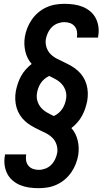

<svg xmlns="http://www.w3.org/2000/svg" viewBox="-20 -843 540 1006"><path d="M183 143Q157 143 132.5 139.5Q108 136 86 127Q64 118 46 102.5Q28 87 17.5 66Q7 45 4 20.5Q1 -4 6 -29V-34H117V-32Q114 -16 117 -0.5Q120 15 129.5 26Q139 37 153 42Q167 47 183 47Q200 47 217.5 40.5Q235 34 248 21Q261 8 269 -9Q277 -26 280 -43Q283 -65 276 -86Q269 -107 254 -121.5Q239 -136 220 -145.5Q201 -155 182 -164Q163 -173 145 -183.5Q127 -194 111.5 -208Q96 -222 84.5 -240Q73 -258 67 -278.5Q61 -299 60 -321Q59 -343 63 -366Q67 -386 73.5 -405.5Q80 -425 90 -443.5Q100 -462 114.5 -478.5Q129 -495 146 -508Q122 -535 113 -572.5Q104 -610 110 -649Q114 -673 123 -696Q132 -719 146.5 -740Q161 -761 180.5 -777.5Q200 -794 223 -804.5Q246 -815 270 -819Q294 -823 317 -823Q343 -823 367.5 -819.5Q392 -816 414 -807Q436 -798 454 -782.5Q472 -767 482.5 -746Q493 -725 496 -700.5Q499 -676 494 -651V-646H383V-648Q386 -664 383 -679.5Q380 -695 370.5 -706Q361 -717 347 -722Q333 -727 317 -727Q300 -727 282.5 -720.5Q265 -714 252 -701Q239 -688 231 -671Q223 -654 220 -637Q217 -615 224 -594Q231 -573 246 -558.5Q261 -544 280 -534.5Q299 -525 318 -516Q337 -507 355 -496.5Q373 -486 388.5 -472Q404 -458 415.5 -440Q427 -422 433 -401.5Q439 -381 440 -359Q441 -337 437 -314Q433 -294 426.5 -274.5Q420 -255 410 -236.5Q400 -218 385.5 -201.5Q371 -185 354 -172Q378 -145 387 -107.5Q396 -70 390 -31Q386 -7 377 16Q368 39 353.5 60Q339 81 319.5 97.5Q300 114 277 124.5Q254 135 230 139Q206 143 183 143ZM262 -235Q275 -241 286.5 -250.5Q298 -260 306 -272Q314 -284 319 -297.5Q324 -311 326 -324Q330 -346 324 -366Q318 -386 305 -401Q292 -416 274.5 -426Q257 -436 238 -445Q225 -439 213.5 -429.5Q202 -420 194 -408Q186 -396 181 -382.5Q176 -369 174 -356Q170 -334 176 -314Q182 -294 195 -279Q208 -264 225.5 -254Q243 -244 262 -235Z"/></svg>

Font: Iosevka Web
Style: Bold Italic
Weight: 700
Italic angle: -9°
Monospace: yes
Designer: Belleve Invis
Foundry: Belleve Invis
Version: Version 28.0.3; ttfautohint (v1.8.3)